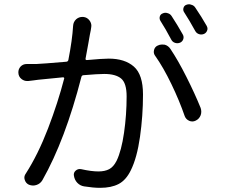

<svg xmlns="http://www.w3.org/2000/svg" viewBox="-20 -858 1064 904"><path d="M953.1 -736.3Q957 -729.5 957 -722.7Q957 -718.8 955.1 -713.9Q951.2 -703.1 940.4 -698.2Q928.7 -693.4 917 -697.3Q905.3 -701.2 899.4 -711.9Q872.1 -761.7 846.7 -800.8Q840.8 -809.6 843.8 -820.3Q846.7 -831.1 856.4 -835Q863.3 -837.9 870.1 -837.9Q875 -837.9 879.9 -835.9Q892.6 -833 899.4 -822.3Q928.7 -779.3 953.1 -736.3ZM840.8 -695.3Q846.7 -684.6 842.8 -673.3Q838.9 -662.1 828.1 -657.2Q816.4 -652.3 804.2 -656.2Q792 -660.2 786.1 -671.9Q759.8 -721.7 735.4 -759.8Q729.5 -769.5 732.4 -780.3Q735.4 -791 746.1 -794.9Q752 -797.9 758.8 -797.9Q764.6 -797.9 769.5 -795.9Q781.2 -793 788.1 -782.2Q814.5 -742.2 840.8 -695.3ZM324.2 -736.3Q325.2 -754.9 338.9 -767.6Q351.6 -778.3 367.2 -778.3Q370.1 -778.3 372.1 -778.3Q390.6 -776.4 401.4 -761.7Q410.2 -750 410.2 -736.3Q410.2 -732.4 409.2 -727.5Q408.2 -720.7 407.2 -714.8Q404.3 -703.1 396.5 -656.7Q388.7 -610.4 382.8 -582Q381.8 -579.1 383.8 -577.1Q385.7 -575.2 388.7 -575.2Q462.9 -582 492.2 -582Q567.4 -582 610.4 -544.4Q653.3 -506.8 653.3 -413.1Q653.3 -313.5 639.2 -213.9Q625 -114.3 595.7 -55.7Q573.2 -9.8 538.6 8.3Q503.9 26.4 451.2 26.4Q418.9 26.4 376 19.5Q357.4 16.6 344.2 2.9Q331.1 -10.7 328.1 -30.3Q325.2 -44.9 336.4 -54.7Q347.7 -64.5 362.3 -61.5Q410.2 -50.8 443.4 -50.8Q473.6 -50.8 494.1 -61.5Q514.6 -72.3 529.3 -101.6Q551.8 -148.4 564 -232.9Q576.2 -317.4 576.2 -404.3Q576.2 -466.8 550.3 -488.3Q524.4 -509.8 470.7 -509.8Q441.4 -509.8 372.1 -503.9Q365.2 -502.9 363.3 -496.1Q287.1 -199.2 179.7 -9.8Q169.9 6.8 152.3 12.7Q143.6 15.6 135.7 15.6Q126 15.6 116.2 11.7Q101.6 4.9 96.7 -10.7Q94.7 -16.6 94.7 -21.5Q94.7 -31.2 101.6 -41Q159.2 -130.9 206.1 -252.9Q252.9 -375 282.2 -488.3Q283.2 -490.2 281.2 -492.2Q279.3 -494.1 277.3 -494.1Q207 -487.3 159.2 -482.4Q153.3 -481.4 137.7 -479.5Q122.1 -477.5 113.3 -476.6Q110.4 -476.6 107.4 -476.6Q93.8 -476.6 82 -485.4Q66.4 -497.1 66.4 -517.6Q66.4 -532.2 76.2 -543.9Q87.9 -556.6 105.5 -556.6Q126 -556.6 150.4 -556.6Q178.7 -557.6 293 -567.4Q299.8 -568.4 301.8 -575.2Q320.3 -669.9 324.2 -736.3ZM710.9 -594.7Q704.1 -603.5 704.1 -614.3Q704.1 -618.2 705.1 -622.1Q709 -637.7 722.7 -643.6Q732.4 -648.4 743.2 -648.4Q749 -648.4 755.9 -647.5Q772.5 -642.6 782.2 -627.9Q818.4 -574.2 857.9 -495.6Q897.5 -417 924.8 -349.6Q927.7 -340.8 927.7 -332Q927.7 -323.2 924.8 -315.4Q918 -297.9 901.4 -290Q893.6 -286.1 885.7 -286.1Q877.9 -286.1 871.1 -289.1Q855.5 -295.9 849.6 -311.5Q825.2 -382.8 787.1 -461.9Q749 -541 710.9 -594.7Z"/></svg>

Font: Gen Jyuu Gothic P Regular
Style: Regular
Weight: 400
Designer: [Source Han Sans]
Ryoko NISHIZUKA  (kana & ideographs); Paul D. Hunt (Latin, Greek & Cyrillic); Wenlong ZHANG  (bopomofo
Version: Version 1.002.20150607